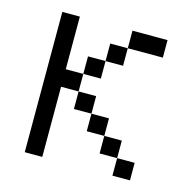

<svg xmlns="http://www.w3.org/2000/svg" viewBox="-81 -581 661 661"><g transform="rotate(15 250.0 -250.0)"><path d="M437.5 0V-62.5H375V0ZM437.5 -437.5V-500H312.5V-437.5H250V-375H187.5V-312.5H125V-500H62.5Q62.5 -500 62.5 0H125Q125 0 125 -250H187.5V-187.5H250V-125H312.5V-62.5H375V-125H312.5V-187.5H250V-250H187.5V-312.5H250V-375H312.5V-437.5Z"/></g></svg>

Font: CalcUnifontExMono
Style: Regular
Weight: 500
Version: Version 15.0.06